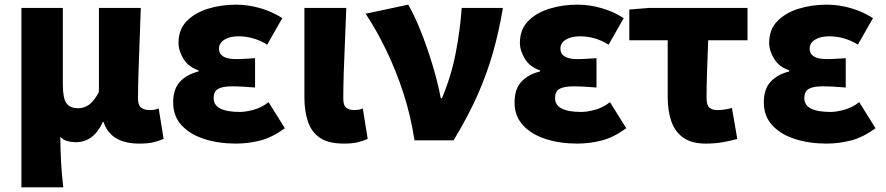

<svg xmlns="http://www.w3.org/2000/svg" viewBox="-20 -603 3805 825"><path d="M72 202V-569H250V-239Q250 -181 265.5 -159.5Q281 -138 315 -138Q343 -138 364.5 -154.5Q386 -171 405 -208V-569H585Q583 -504 580 -430.5Q577 -357 575 -290.5Q573 -224 573 -179Q573 -151 586.5 -140.5Q600 -130 625 -130Q633 -130 642.5 -131.5Q652 -133 662 -137L683 -6Q664 2 640.5 8Q617 14 579 14Q455 14 425 -79H422Q382 8 306 8Q287 8 270 3.5Q253 -1 239 -15Q240 46 242.5 94.5Q245 143 252 202Z M993 14Q920 14 858.5 -5.5Q797 -25 760.5 -64.5Q724 -104 724 -163Q724 -220 753 -251.5Q782 -283 833 -296V-301Q790 -315 768.5 -350Q747 -385 747 -419Q747 -476 782 -512Q817 -548 873.5 -565.5Q930 -583 995 -583Q1046 -583 1098 -568Q1150 -553 1193 -525L1128 -411Q1100 -429 1068.5 -438Q1037 -447 1005 -447Q967 -447 944 -432.5Q921 -418 921 -394Q921 -349 995 -349Q1013 -349 1035 -350.5Q1057 -352 1076 -353V-227Q1051 -229 1025.5 -230.5Q1000 -232 977 -232Q936 -232 917 -221Q898 -210 898 -181Q898 -122 1011 -122Q1035 -122 1069 -131Q1103 -140 1134 -164L1204 -52Q1149 -12 1097.5 1Q1046 14 993 14Z M1457 14Q1391 14 1354.5 -11Q1318 -36 1303 -81Q1288 -126 1288 -185V-569H1468Q1466 -504 1462.5 -430.5Q1459 -357 1457 -290.5Q1455 -224 1455 -179Q1455 -151 1467 -140.5Q1479 -130 1504 -130Q1511 -130 1521 -131.5Q1531 -133 1539 -137L1560 -6Q1541 2 1518 8Q1495 14 1457 14Z M1761 0Q1745 -106 1713 -204Q1681 -302 1639 -388.5Q1597 -475 1551 -544L1734 -583Q1756 -545 1777.5 -494.5Q1799 -444 1818 -388Q1837 -332 1851.5 -278.5Q1866 -225 1874 -181H1879Q1919 -276 1938 -374.5Q1957 -473 1964 -569H2141Q2124 -468 2098.5 -378Q2073 -288 2033 -197Q1993 -106 1929 0Z M2460 14Q2387 14 2325.5 -5.5Q2264 -25 2227.5 -64.5Q2191 -104 2191 -163Q2191 -220 2220 -251.5Q2249 -283 2300 -296V-301Q2257 -315 2235.5 -350Q2214 -385 2214 -419Q2214 -476 2249 -512Q2284 -548 2340.5 -565.5Q2397 -583 2462 -583Q2513 -583 2565 -568Q2617 -553 2660 -525L2595 -411Q2567 -429 2535.5 -438Q2504 -447 2472 -447Q2434 -447 2411 -432.5Q2388 -418 2388 -394Q2388 -349 2462 -349Q2480 -349 2502 -350.5Q2524 -352 2543 -353V-227Q2518 -229 2492.5 -230.5Q2467 -232 2444 -232Q2403 -232 2384 -221Q2365 -210 2365 -181Q2365 -122 2478 -122Q2502 -122 2536 -131Q2570 -140 2601 -164L2671 -52Q2616 -12 2564.5 1Q2513 14 2460 14Z M3013 14Q2952 14 2916 -11.5Q2880 -37 2864.5 -82Q2849 -127 2849 -187V-430H2684V-562L2769 -569H3192V-430H3023Q3020 -360 3018 -293.5Q3016 -227 3016 -181Q3016 -151 3028.5 -140.5Q3041 -130 3060 -130Q3076 -130 3091 -132Q3106 -134 3125 -139L3148 -6Q3120 2 3086 8Q3052 14 3013 14Z M3531 14Q3458 14 3396.5 -5.5Q3335 -25 3298.5 -64.5Q3262 -104 3262 -163Q3262 -220 3291 -251.5Q3320 -283 3371 -296V-301Q3328 -315 3306.5 -350Q3285 -385 3285 -419Q3285 -476 3320 -512Q3355 -548 3411.5 -565.5Q3468 -583 3533 -583Q3584 -583 3636 -568Q3688 -553 3731 -525L3666 -411Q3638 -429 3606.5 -438Q3575 -447 3543 -447Q3505 -447 3482 -432.5Q3459 -418 3459 -394Q3459 -349 3533 -349Q3551 -349 3573 -350.5Q3595 -352 3614 -353V-227Q3589 -229 3563.5 -230.5Q3538 -232 3515 -232Q3474 -232 3455 -221Q3436 -210 3436 -181Q3436 -122 3549 -122Q3573 -122 3607 -131Q3641 -140 3672 -164L3742 -52Q3687 -12 3635.5 1Q3584 14 3531 14Z"/></svg>

Font: Source Han Sans CN Heavy
Style: Regular
Weight: 900
Designer: Ryoko NISHIZUKA 西塚涼子 (kana, bopomofo & ideographs); Paul D. Hunt (Latin, Greek & Cyrillic); Sandoll Communications 산돌커뮤니
Foundry: Adobe
Version: Version 2.000;hotconv 1.0.107;makeotfexe 2.5.65593